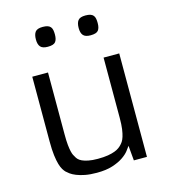

<svg xmlns="http://www.w3.org/2000/svg" viewBox="-107 -788 780 885"><g transform="rotate(-15 282.5 -346.0)"><path d="M72.8 -493.7H147.9V-196.8Q147.9 -167 149.9 -147.7Q151.9 -128.4 154.8 -116.2Q157.7 -104 160.9 -97.7Q164.1 -91.3 166.5 -87.9Q169.4 -81.5 175.5 -74.7Q181.6 -67.9 193.1 -62.5Q204.6 -57.1 222.7 -53.5Q240.7 -49.8 267.1 -49.8Q295.9 -49.8 315.9 -53.2Q335.9 -56.6 349.1 -61.8Q362.3 -66.9 370.1 -72.8Q377.9 -78.6 382.8 -84Q387.7 -88.9 393.1 -96.7Q398.4 -104.5 402.8 -118.4Q407.2 -132.3 410.2 -153.3Q413.1 -174.3 413.1 -206.1V-493.7H487.8V0H425.3L418.9 -71.3Q414.1 -64 403.3 -50Q392.6 -36.1 372.6 -22.5Q352.5 -8.8 321.8 1.2Q291 11.2 246.6 11.2Q214.4 11.2 190.7 6.6Q167 2 150.1 -4.9Q133.3 -11.7 123 -19.3Q112.8 -26.9 107.4 -32.2Q102.1 -37.6 95.9 -47.4Q89.8 -57.1 84.7 -74.2Q79.6 -91.3 76.2 -117.9Q72.8 -144.5 72.8 -183.6ZM178.2 -703.1Q192.9 -703.1 201.9 -700Q210.9 -696.8 215.8 -690.7Q220.7 -684.6 222.4 -675.5Q224.1 -666.5 224.1 -654.8Q224.1 -631.3 215.1 -619.9Q206.1 -608.4 178.2 -608.4Q153.3 -608.4 143.3 -619.9Q133.3 -631.3 133.3 -654.8Q133.3 -678.7 142.6 -690.9Q151.9 -703.1 178.2 -703.1ZM382.3 -703.1Q397 -703.1 406 -700Q415 -696.8 419.9 -690.7Q424.8 -684.6 426.5 -675.5Q428.2 -666.5 428.2 -654.8Q428.2 -631.3 419.2 -619.9Q410.2 -608.4 382.3 -608.4Q357.4 -608.4 347.4 -619.9Q337.4 -631.3 337.4 -654.8Q337.4 -678.7 346.7 -690.9Q356 -703.1 382.3 -703.1Z"/></g></svg>

Font: Metrophobic
Style: Regular
Weight: 400
Designer: vernon adams
Foundry: vernon adams
Version: Version 1.000